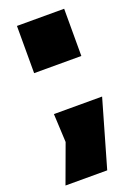

<svg xmlns="http://www.w3.org/2000/svg" viewBox="-152 -679 652 921"><g transform="rotate(-20 174.0 -218.5)"><path d="M300 -618V-377H59V-618ZM327 -160 229 181H16L88 -15L81 -160Z"/></g></svg>

Font: OpenDyslexic
Style: Bold
Weight: 800
Designer: Abbie Gonzalez
Version: Version 0.920;hotconv 1.0.109;makeotfexe 2.5.65596